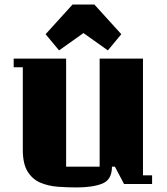

<svg xmlns="http://www.w3.org/2000/svg" viewBox="-20 -807 732 842"><path d="M80 -150V-512H40V-550H270V-76H417V-550H607V-38H647V0H524L484 -76H471Q471 -19 429 -2Q387 15 316 15Q276 15 234.5 12Q193 9 158 -5.5Q123 -20 101.5 -54Q80 -88 80 -150ZM394 -787 512 -657 453 -586 346 -662 239 -586 180 -657 298 -787Z"/></svg>

Font: Unlock
Style: Regular
Weight: 400
Designer: Eduardo Rodriguez Tunni
Foundry: Eduardo Rodriguez Tunni
Version: Version 1.003; ttfautohint (v1.8.4.7-5d5b);gftools[0.9.23]